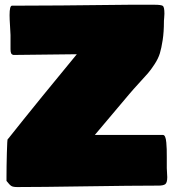

<svg xmlns="http://www.w3.org/2000/svg" viewBox="-20 -754 721 792"><path d="M6.8 -7.8V-23.4Q6.8 -65.4 8.3 -122.6Q9.8 -179.7 11.7 -179.7Q12.2 -179.2 25.9 -196.8Q39.6 -214.4 76.9 -260.7Q114.3 -307.1 154.3 -356.4L296.9 -530.3Q252.4 -530.3 166 -528.8Q79.6 -527.3 35.2 -527.3Q27.8 -529.3 25.6 -534.9Q23.4 -540.5 23.4 -550.8V-609.4Q23.4 -614.3 21.5 -644.5Q19.5 -674.8 19.5 -691.4Q19.5 -730.5 29.3 -730.5Q195.3 -730.5 513.7 -734.4H617.2Q645.5 -734.4 651.9 -729.5Q658.2 -724.6 658.2 -697.3Q658.2 -690.4 657.2 -679.9Q656.2 -669.4 656.2 -668V-665Q656.2 -622.6 651.1 -589.1Q646 -555.7 639.4 -533.9Q632.8 -512.2 617.4 -488.8Q602.1 -465.3 590.3 -451.9Q578.6 -438.5 553.7 -411.4Q528.8 -384.3 512.7 -365.2L371.1 -197.3H652.3Q657.7 -197.3 661.1 -189.7Q664.6 -182.1 666 -166Q667.5 -149.9 667.7 -138.4Q668 -127 668 -105.5V-60.5Q668 -56.2 668.9 -43.2Q669.9 -30.3 669.9 -23.4Q669.9 -1 662.1 5.4Q654.3 11.7 632.8 11.7H621.1Q525.4 11.7 335.7 14.6Q146 17.6 50.8 17.6Q34.2 17.6 26.9 13.2Q19.5 8.8 6.8 -7.8Z"/></svg>

Font: Bowlby One SC
Style: Regular
Weight: 400
Width: 1
Version: Version 1.2